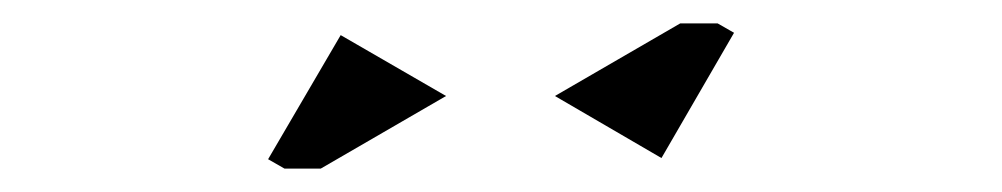

<svg xmlns="http://www.w3.org/2000/svg" viewBox="-20 -582 856 164"><path d="M271 -552 361 -500 254 -438H223L209 -446ZM607 -554 545 -447 454 -500 561 -562H593Z"/></svg>

Font: DSEG14 Modern Mini
Style: Bold
Weight: 700
Designer: Keshikan(Twitter:@keshinomi_88pro)
Version: Version 0.46